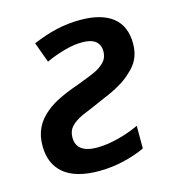

<svg xmlns="http://www.w3.org/2000/svg" viewBox="-89 -626 651 712"><g transform="rotate(-15 236.5 -270.0)"><path d="M26.4 -134.8Q26.4 -173.3 40.8 -203.1Q55.2 -232.9 85.4 -257.3Q106.9 -274.9 137.7 -290Q168.5 -305.2 215.3 -321.3Q240.7 -331.1 259.8 -338.6Q278.8 -346.2 292.5 -353.5Q314.5 -366.2 325 -380.6Q335.4 -395 335.4 -414.6Q335.4 -467.8 267.1 -467.8Q237.8 -467.8 201.7 -458.3Q165.5 -448.7 127 -431.2L98.6 -509.3Q147.5 -529.8 191.2 -539.8Q234.9 -549.8 282.2 -549.8Q363.3 -549.8 406.2 -515.9Q449.2 -481.9 449.2 -414.6Q449.2 -381.8 437.5 -356.7Q425.8 -331.5 401.4 -311Q373 -282.7 318.8 -257.8Q287.6 -243.7 230 -219.2L200.2 -207Q169.4 -191.9 155.5 -176Q141.6 -160.2 141.6 -135.7Q141.6 -76.2 222.2 -76.2Q256.3 -76.2 299.3 -86.7Q342.3 -97.2 383.3 -116.2V-29.3Q346.2 -11.7 299.6 -1Q252.9 9.8 205.6 9.8Q116.7 9.8 71.5 -27.6Q26.4 -64.9 26.4 -134.8Z"/></g></svg>

Font: Viking Open Sans Light
Style: Bold Italic
Weight: 600
Italic angle: -12°
Foundry: Ascender Corporation
Version: Version 2.000